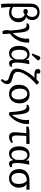

<svg xmlns="http://www.w3.org/2000/svg" viewBox="1946 -2788 1072 5004"><g transform="rotate(90 2482.0 -286.0)"><path d="M97 223 85 216Q79 161 76.5 110.5Q74 60 74 -7V-538Q74 -657 131.5 -719.5Q189 -782 300 -782Q361 -782 407 -758Q453 -734 478.5 -691.5Q504 -649 504 -592Q504 -487 422 -433V-431Q484 -417 521 -361.5Q558 -306 558 -229Q558 -159 526 -104Q494 -49 437.5 -17.5Q381 14 308 14Q272 14 231 2.5Q190 -9 164 -26H162Q162 13 165 57.5Q168 102 172.5 143.5Q177 185 183 216ZM303 -48Q373 -48 415 -94.5Q457 -141 457 -218Q457 -349 362 -395Q333 -375 314.5 -367Q296 -359 279 -359Q250 -359 232 -374.5Q214 -390 214 -415Q214 -444 231.5 -460Q249 -476 279 -476Q321 -476 355 -447Q390 -479 405 -511.5Q420 -544 420 -589Q420 -650 387 -686.5Q354 -723 298 -723Q161 -723 161 -533V-93Q179 -74 220.5 -61Q262 -48 303 -48Z M794 186Q769 146 765 99Q761 52 777 -17Q768 -143 756.5 -226.5Q745 -310 729.5 -358Q714 -406 692 -426Q670 -446 638 -446Q627 -446 596 -438L586 -476Q603 -494 631 -505Q659 -516 687 -516Q727 -516 754.5 -495Q782 -474 799.5 -425.5Q817 -377 826.5 -294Q836 -211 840 -87H846Q889 -128 921 -186Q953 -244 971 -310.5Q989 -377 989 -442Q989 -461 987.5 -477Q986 -493 984 -507L1076 -514L1088 -507Q1090 -496 1090.5 -480.5Q1091 -465 1091 -449Q1091 -368 1061 -285Q1031 -202 978 -129.5Q925 -57 855 -7Q860 27 863.5 79Q867 131 867 178Q820 188 794 186Z M1366 14Q1277 14 1226.5 -55.5Q1176 -125 1176 -247Q1176 -374 1234 -447.5Q1292 -521 1392 -521Q1499 -521 1541 -428H1543L1549 -507L1641 -514L1653 -507Q1633 -422 1621.5 -339Q1610 -256 1610 -194Q1610 -118 1623 -88.5Q1636 -59 1670 -59Q1676 -59 1686.5 -61Q1697 -63 1712 -67L1722 -26Q1704 -8 1678 3Q1652 14 1627 14Q1587 14 1566.5 -10.5Q1546 -35 1535 -93H1532Q1484 14 1366 14ZM1396 -48Q1475 -48 1527 -165Q1527 -182 1527.5 -215.5Q1528 -249 1529 -285.5Q1530 -322 1531 -347Q1519 -399 1484.5 -430.5Q1450 -462 1404 -462Q1343 -462 1310 -409Q1277 -356 1277 -255Q1277 -48 1396 -48ZM1409 -576 1374 -594 1441 -757Q1451 -781 1461.5 -790.5Q1472 -800 1490 -800Q1530 -800 1553 -749V-735Z M2077 230 2037 199Q2064 164 2075 140.5Q2086 117 2086 96Q2086 63 2063 44.5Q2040 26 1976 8Q1897 -15 1851.5 -41Q1806 -67 1787 -103.5Q1768 -140 1768 -194Q1768 -239 1785.5 -295Q1803 -351 1835 -413Q1867 -475 1910.5 -536Q1954 -597 2005 -652Q1982 -649 1964.5 -648Q1947 -647 1924 -647Q1849 -647 1814 -669Q1779 -691 1779 -738Q1779 -767 1797 -784.5Q1815 -802 1843 -802Q1869 -802 1884.5 -788.5Q1900 -775 1900 -753Q1900 -741 1885 -712Q1899 -707 1928 -704Q1957 -701 1991 -701Q2028 -701 2056 -704Q2073 -724 2089 -739Q2105 -754 2123 -770L2185 -717V-703Q2082 -616 2007.5 -528Q1933 -440 1893 -359Q1853 -278 1853 -212Q1853 -158 1887 -128Q1921 -98 2003 -79Q2098 -57 2135 -25Q2172 7 2172 67Q2172 104 2146 149Q2120 194 2077 230Z M2429 14Q2356 14 2302.5 -17.5Q2249 -49 2219.5 -106Q2190 -163 2190 -241Q2190 -372 2257.5 -446.5Q2325 -521 2443 -521Q2513 -521 2564.5 -489Q2616 -457 2645 -400Q2674 -343 2674 -266Q2674 -182 2643.5 -119Q2613 -56 2558 -21Q2503 14 2429 14ZM2443 -48Q2504 -48 2538 -99.5Q2572 -151 2572 -242Q2572 -308 2553.5 -357.5Q2535 -407 2502.5 -434.5Q2470 -462 2427 -462Q2363 -462 2327 -411.5Q2291 -361 2291 -271Q2291 -168 2332 -108Q2373 -48 2443 -48Z M2975 18 2903 7Q2894 -161 2876.5 -260Q2859 -359 2830.5 -402.5Q2802 -446 2757 -446Q2738 -446 2717 -438L2707 -476Q2724 -493 2754.5 -504.5Q2785 -516 2811 -516Q2853 -516 2881.5 -494Q2910 -472 2928.5 -421Q2947 -370 2958 -283.5Q2969 -197 2974 -68H2979Q3041 -142 3075.5 -240.5Q3110 -339 3110 -439Q3110 -476 3104 -507H3196L3210 -501Q3212 -493 3212 -483.5Q3212 -474 3212 -449Q3212 -364 3183 -279Q3154 -194 3101 -117.5Q3048 -41 2975 18Z M3558 14Q3490 14 3458.5 -21.5Q3427 -57 3427 -133Q3427 -154 3429.5 -191.5Q3432 -229 3435.5 -274Q3439 -319 3443.5 -362Q3448 -405 3452 -436H3273L3283 -495Q3299 -500 3321 -504.5Q3343 -509 3365.5 -512.5Q3388 -516 3402 -516L3732 -521V-443L3720 -436H3523Q3520 -407 3517.5 -359Q3515 -311 3513.5 -257.5Q3512 -204 3512 -160Q3512 -59 3588 -59Q3638 -59 3685 -91L3707 -55Q3676 -23 3636.5 -4.5Q3597 14 3558 14Z M3984 14Q3895 14 3844.5 -55.5Q3794 -125 3794 -247Q3794 -374 3852 -447.5Q3910 -521 4010 -521Q4117 -521 4159 -428H4161L4167 -507L4259 -514L4271 -507Q4251 -422 4239.5 -339Q4228 -256 4228 -194Q4228 -118 4241 -88.5Q4254 -59 4288 -59Q4294 -59 4304.5 -61Q4315 -63 4330 -67L4340 -26Q4322 -8 4296 3Q4270 14 4245 14Q4205 14 4184.5 -10.5Q4164 -35 4153 -93H4150Q4102 14 3984 14ZM4014 -48Q4093 -48 4145 -165Q4145 -182 4145.5 -215.5Q4146 -249 4147 -285.5Q4148 -322 4149 -347Q4137 -399 4102.5 -430.5Q4068 -462 4022 -462Q3961 -462 3928 -409Q3895 -356 3895 -255Q3895 -48 4014 -48Z M4626 14Q4553 14 4499 -18Q4445 -50 4416 -108.5Q4387 -167 4387 -247Q4387 -330 4422 -389.5Q4457 -449 4521.5 -482.5Q4586 -516 4676 -517L4924 -521V-443L4912 -436L4778 -446V-444Q4805 -433 4826 -402Q4847 -371 4859 -329Q4871 -287 4871 -241Q4871 -167 4839.5 -109Q4808 -51 4753 -18.5Q4698 14 4626 14ZM4630 -48Q4700 -48 4737 -97Q4774 -146 4774 -238Q4774 -381 4695 -446H4672Q4583 -446 4535.5 -394.5Q4488 -343 4488 -247Q4488 -150 4524.5 -99Q4561 -48 4630 -48Z"/></g></svg>

Font: Literata 12pt
Style: Regular
Weight: 400
Designer: Latin by Veronika Burian and Jose Scaglione. Greek by Irene Vlachou. Cyrillic by Vera Evstafieva.
Foundry: TypeTogether
Version: Version 3.002